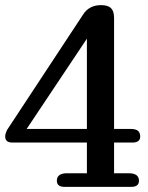

<svg xmlns="http://www.w3.org/2000/svg" viewBox="-27 -729 577 749"><path d="M234.9 -53.2H312V-172.9H21Q-6.8 -172.9 -6.8 -196.8Q-6.8 -206.1 0 -221.2L296.9 -671.9Q320.3 -709 367.2 -709Q394 -709 406 -697.3Q418 -685.5 418 -659.2V-226.1H480Q503.4 -226.1 511.7 -218.3Q520 -210.4 520 -196.8Q520 -172.9 490.2 -172.9H418V-53.2H475.1Q515.1 -53.2 515.1 -23.9Q515.1 0 484.9 0H225.1Q194.8 0 194.8 -23.9Q194.8 -53.2 234.9 -53.2ZM312 -226.1V-578.1L77.1 -226.1Z"/></svg>

Font: Marmelad
Style: Regular
Weight: 400
Designer: Manvel Shmavonyan
Foundry: Cyreal (www.cyreal.org)
Version: Version 1.000